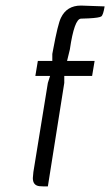

<svg xmlns="http://www.w3.org/2000/svg" viewBox="-20 -560 396 690"><path d="M168 -341V-366L171 -382Q188 -474 199 -496Q220 -540 271 -540L356 -537Q351 -506 344 -501Q337 -496 299 -494L271 -493Q247 -492 231 -382L221 -341H320L311 -287H211V-262L152 110Q130 110 121 109Q98 106 98 80Q98 76 100 58L152 -262L160 -287H107L116 -341Z"/></svg>

Font: Economica
Style: Italic
Weight: 400
Designer: Vicente Lamonaca
Foundry: Vicente Lamonaca
Version: Version 1.100